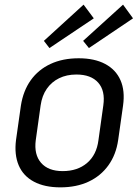

<svg xmlns="http://www.w3.org/2000/svg" viewBox="-20 -799 599 827"><path d="M240 8Q172 8 126 -16.5Q80 -41 60.5 -87Q41 -133 49 -196L70 -344Q80 -408 112.5 -453.5Q145 -499 197.5 -523.5Q250 -548 319 -548Q387 -548 433 -523.5Q479 -499 499 -453.5Q519 -408 510 -344L489 -196Q480 -133 447 -87Q414 -41 361.5 -16.5Q309 8 240 8ZM250 -62Q314 -62 355 -97Q396 -132 404 -195L425 -345Q434 -408 403 -443Q372 -478 309 -478Q267 -478 234.5 -462Q202 -446 181.5 -416.5Q161 -387 155 -345L134 -195Q126 -133 157 -97.5Q188 -62 250 -62ZM384 -720 193 -592 169 -623 340 -779ZM553 -720 363 -592 338 -623 510 -779Z"/></svg>

Font: Pathway Extreme SemiCondensed
Style: Italic
Weight: 400
Width: 4
Italic angle: -8°
Version: Version 1.001;gftools[0.9.26]